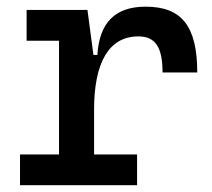

<svg xmlns="http://www.w3.org/2000/svg" viewBox="-20 -547 626 567"><path d="M257.8 -222.7C257.8 -361.3 300.8 -439.5 388.7 -439.5C438.5 -439.5 460 -408.2 460 -333H562.5C562.5 -469.7 516.6 -527.3 410.2 -527.3C320.3 -527.3 273.4 -480.5 267.6 -384.8H255.9L238.3 -517.6H58.6V-426.8H154.3V-90.8H39.1V0H384.8V-90.8H257.8Z"/></svg>

Font: CaskaydiaCove Nerd Font
Style: Regular
Weight: 400
Designer: Aaron Bell
Foundry: Saja Typeworks
Version: Version 2111.1;Nerd Fonts 2.3.3